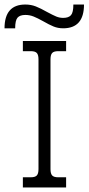

<svg xmlns="http://www.w3.org/2000/svg" viewBox="-56 -828 391 848"><path d="M56 -808Q81 -808 102.5 -799.5Q124 -791 152 -775Q178 -761 192.5 -755Q207 -749 223 -749Q247 -749 257.5 -761Q268 -773 268 -808H315Q315 -703 223 -703Q200 -703 180.5 -711Q161 -719 135 -734Q110 -748 92.5 -755Q75 -762 56 -762Q32 -762 21.5 -750Q11 -738 11 -703H-36Q-36 -808 56 -808ZM45 -45H80Q99 -45 106.5 -53Q114 -61 114 -81V-566Q114 -586 106.5 -594Q99 -602 80 -602H45V-647H236V-602H201Q182 -602 174.5 -594Q167 -586 167 -566V-81Q167 -61 174.5 -53Q182 -45 201 -45H236V0H45Z"/></svg>

Font: Pridi ExtraLight
Style: Regular
Weight: 275
Designer: Katatrad Team
Foundry: CadsonDemak
Version: Version 1.001